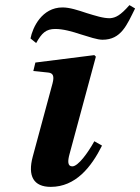

<svg xmlns="http://www.w3.org/2000/svg" viewBox="-20 -717 547 749"><path d="M99 -567 121 -549C143 -588 159 -604 196 -604C226 -604 262 -594 295 -583C328 -573 359 -562 380 -562C453 -562 475 -620 507 -684L485 -697C449 -656 431 -648 410 -646C384 -645 351 -656 318 -666C285 -677 252 -688 224 -688C143 -688 107 -609 99 -567ZM108 -107C87 -30 111 12 178 12C275 12 336 -65 378 -149L348 -166C323 -121 285 -68 262 -68C243 -68 244 -89 251 -115L354 -496L348 -502L118 -473L110 -440L168 -434C188 -432 192 -419 185 -392Z"/></svg>

Font: Heuristica
Style: Bold Italic
Weight: 700
Italic angle: -13°
Version: Version 1.0.1